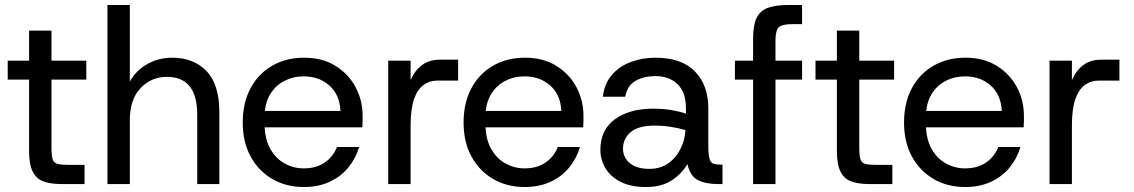

<svg xmlns="http://www.w3.org/2000/svg" viewBox="-20 -740 4561 772"><path d="M226 0Q184 0 155 -10.5Q126 -21 111.5 -50Q97 -79 97 -132V-420H11V-496H97V-617H187V-496H327V-420H187V-146Q187 -114 192 -99Q197 -84 213 -80.5Q229 -77 259 -77H320V0Z M412 0V-720H502V-412Q527 -457 572.5 -482.5Q618 -508 672 -508Q759 -508 810.5 -454Q862 -400 862 -288V0H773V-279Q773 -355 742.5 -393Q712 -431 651 -431Q588 -431 545 -385.5Q502 -340 502 -257V0Z M1202 12Q1130 12 1074.5 -20.5Q1019 -53 987.5 -111Q956 -169 956 -247Q956 -326 987 -384.5Q1018 -443 1074 -475.5Q1130 -508 1203 -508Q1276 -508 1328.5 -475.5Q1381 -443 1409.5 -390Q1438 -337 1438 -274Q1438 -264 1438 -252.5Q1438 -241 1437 -228H1023V-294H1349Q1346 -359 1304.5 -396Q1263 -433 1201 -433Q1159 -433 1123 -414.5Q1087 -396 1065.5 -359.5Q1044 -323 1044 -269V-242Q1044 -183 1066 -143Q1088 -103 1124 -83Q1160 -63 1201 -63Q1251 -63 1285 -86Q1319 -109 1335 -149H1424Q1411 -104 1381 -67Q1351 -30 1305.5 -9Q1260 12 1202 12Z M1541 0V-496H1631V-418Q1648 -457 1677 -478.5Q1706 -500 1748 -500H1822V-416H1739Q1707 -416 1682.5 -398Q1658 -380 1644.5 -340.5Q1631 -301 1631 -236V0Z M2090 12Q2018 12 1962.5 -20.5Q1907 -53 1875.5 -111Q1844 -169 1844 -247Q1844 -326 1875 -384.5Q1906 -443 1962 -475.5Q2018 -508 2091 -508Q2164 -508 2216.5 -475.5Q2269 -443 2297.5 -390Q2326 -337 2326 -274Q2326 -264 2326 -252.5Q2326 -241 2325 -228H1911V-294H2237Q2234 -359 2192.5 -396Q2151 -433 2089 -433Q2047 -433 2011 -414.5Q1975 -396 1953.5 -359.5Q1932 -323 1932 -269V-242Q1932 -183 1954 -143Q1976 -103 2012 -83Q2048 -63 2089 -63Q2139 -63 2173 -86Q2207 -109 2223 -149H2312Q2299 -104 2269 -67Q2239 -30 2193.5 -9Q2148 12 2090 12Z M2577 12Q2517 12 2476 -8.5Q2435 -29 2414.5 -63.5Q2394 -98 2394 -137Q2394 -218 2452.5 -260.5Q2511 -303 2606 -303Q2648 -303 2682 -297Q2716 -291 2738 -283V-305Q2738 -369 2704.5 -401.5Q2671 -434 2615 -434Q2569 -434 2535.5 -415Q2502 -396 2494 -351H2404Q2410 -404 2440.5 -439Q2471 -474 2517 -491Q2563 -508 2615 -508Q2721 -508 2774.5 -452.5Q2828 -397 2828 -305V-156Q2828 -120 2832.5 -103Q2837 -86 2848 -82Q2859 -78 2878 -78H2885V0H2866Q2817 0 2786 -16Q2755 -32 2744 -80Q2721 -41 2680.5 -14.5Q2640 12 2577 12ZM2591 -61Q2635 -61 2666.5 -83Q2698 -105 2716 -141Q2734 -177 2736 -217Q2713 -224 2680 -229.5Q2647 -235 2614 -235Q2546 -235 2515.5 -208.5Q2485 -182 2485 -142Q2485 -107 2512.5 -84Q2540 -61 2591 -61Z M3008 0V-583Q3008 -638 3022 -667.5Q3036 -697 3067.5 -708.5Q3099 -720 3151 -720H3205V-643H3167Q3125 -643 3111.5 -630.5Q3098 -618 3098 -576V0ZM2935 -420V-496H3205V-420Z M3474 0Q3432 0 3403 -10.5Q3374 -21 3359.5 -50Q3345 -79 3345 -132V-420H3259V-496H3345V-617H3435V-496H3575V-420H3435V-146Q3435 -114 3440 -99Q3445 -84 3461 -80.5Q3477 -77 3507 -77H3568V0Z M3861 12Q3789 12 3733.5 -20.5Q3678 -53 3646.5 -111Q3615 -169 3615 -247Q3615 -326 3646 -384.5Q3677 -443 3733 -475.5Q3789 -508 3862 -508Q3935 -508 3987.5 -475.5Q4040 -443 4068.5 -390Q4097 -337 4097 -274Q4097 -264 4097 -252.5Q4097 -241 4096 -228H3682V-294H4008Q4005 -359 3963.5 -396Q3922 -433 3860 -433Q3818 -433 3782 -414.5Q3746 -396 3724.5 -359.5Q3703 -323 3703 -269V-242Q3703 -183 3725 -143Q3747 -103 3783 -83Q3819 -63 3860 -63Q3910 -63 3944 -86Q3978 -109 3994 -149H4083Q4070 -104 4040 -67Q4010 -30 3964.5 -9Q3919 12 3861 12Z M4200 0V-496H4290V-418Q4307 -457 4336 -478.5Q4365 -500 4407 -500H4481V-416H4398Q4366 -416 4341.5 -398Q4317 -380 4303.5 -340.5Q4290 -301 4290 -236V0Z"/></svg>

Font: Host Grotesk Light
Style: Regular
Weight: 400
Version: Version 1.003